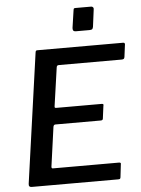

<svg xmlns="http://www.w3.org/2000/svg" viewBox="-62 -1002 769 1050"><g transform="rotate(-5 322.5 -477.0)"><path d="M154 -730Q155 -738 157.5 -740Q160 -742 166 -742H636Q648 -742 644 -726L636 -664Q635 -657 631.5 -654Q628 -651 619 -651H275Q269 -651 266 -648.5Q263 -646 262 -639L232 -429Q231 -423 233 -421Q235 -419 240 -419H490Q497 -419 498.5 -416Q500 -413 498 -407L489 -338Q488 -329 477 -329H228Q218 -329 216 -317L186 -101Q185 -91 193 -91H555Q562 -91 564.5 -88.5Q567 -86 565 -79L557 -10Q556 -4 553.5 -2Q551 0 543 0H69Q51 0 54 -19L154 -730ZM491 -936 479 -843Q477 -833 473 -830Q469 -827 457 -827H383Q373 -827 369.5 -832.5Q366 -838 367 -847L381 -942Q382 -950 384 -952Q386 -954 393 -954H479Q485 -954 489 -949Q493 -944 491 -936Z"/></g></svg>

Font: Libre Franklin Thin Medium
Style: Italic
Weight: 500
Italic angle: -8°
Version: Version 3.000